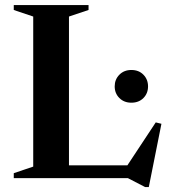

<svg xmlns="http://www.w3.org/2000/svg" viewBox="-20 -705 672 760"><path d="M569 35.5H554.5L486 0H174V-50.5H534.5L472 -32L596.5 -220.5L619 -215ZM253 -639.5V0H34.5V-19.5L111.5 -45.5V-639.5L34.5 -665.5V-685H330.5V-665.5ZM500 -298.5Q471 -298.5 452.5 -317Q434 -335.5 434 -363Q434 -390.5 452.5 -409.2Q471 -428 500 -428Q529.5 -428 547.8 -409.2Q566 -390.5 566 -363Q566 -335.5 547.8 -317Q529.5 -298.5 500 -298.5Z"/></svg>

Font: Newsreader 36pt SemiBold
Style: Regular
Weight: 600
Designer: Hugues Gentile
Foundry: Production Type
Version: Version 1.003